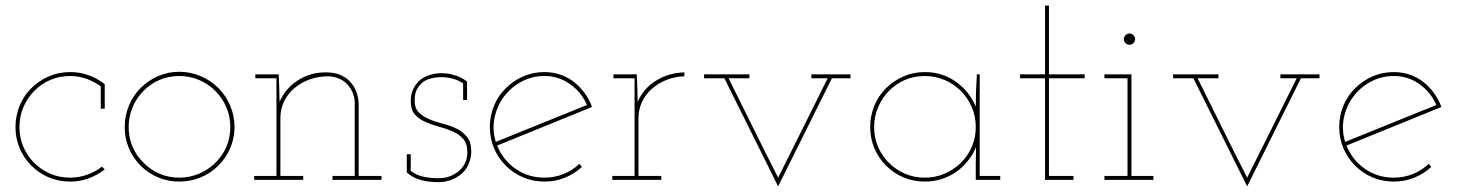

<svg xmlns="http://www.w3.org/2000/svg" viewBox="-20 -639 5177 682"><path d="M352 -37Q326 -17 295 -5.5Q264 6 229 6Q188 6 153 -9Q118 -24 91.5 -50.5Q65 -77 50 -112Q35 -147 35 -188Q35 -228 50 -264Q65 -300 91.5 -326Q118 -352 153 -367.5Q188 -383 229 -383Q264 -383 295.5 -371.5Q327 -360 352 -340V-253H338V-332Q315 -349 287.5 -359Q260 -369 229 -369Q191 -369 158.5 -355Q126 -341 101.5 -316Q77 -291 63 -258Q49 -225 49 -188Q49 -150 63 -117.5Q77 -85 101.5 -60.5Q126 -36 158.5 -22Q191 -8 229 -8Q261 -8 290 -18.5Q319 -29 342 -47Z M756 -51Q729 -24 693 -9Q657 6 617 6Q576 6 541 -9Q506 -24 479.5 -50.5Q453 -77 438 -112Q423 -147 423 -188Q423 -228 438 -264Q453 -300 479.5 -326.5Q506 -353 541 -368.5Q576 -384 617 -384Q657 -384 693 -368.5Q729 -353 755.5 -326.5Q782 -300 797.5 -264Q813 -228 813 -188Q813 -147 797.5 -112Q782 -77 756 -51ZM490 -61Q514 -36 546.5 -22Q579 -8 617 -8Q654 -8 687 -22Q720 -36 745 -60.5Q770 -85 784 -117.5Q798 -150 798 -188Q798 -225 784 -258Q770 -291 745 -316Q720 -341 687 -355Q654 -369 617 -369Q579 -369 546.5 -355Q514 -341 489.5 -316Q465 -291 451 -258Q437 -225 437 -188Q437 -150 451 -117.5Q465 -85 490 -61Z M1057 0H883V-14H962V-361H887V-375H970L972 -322Q972 -309 972.5 -299.5Q973 -290 973 -277Q993 -324 1037 -353Q1081 -382 1138 -382Q1191 -382 1221.5 -351Q1252 -320 1254 -270V-14H1335V0H1161V-14H1240V-277Q1238 -313 1213.5 -339.5Q1189 -366 1145 -368Q1111 -368 1080.5 -357Q1050 -346 1026.5 -326.5Q1003 -307 989.5 -279.5Q976 -252 976 -220V-14H1057Z M1626 -28Q1611 -12 1588 -2Q1565 8 1535 8Q1507 8 1478.5 1.5Q1450 -5 1425 -26V-91H1439V-32Q1462 -15 1487.5 -10.5Q1513 -6 1538 -6Q1558 -6 1575.5 -12Q1593 -18 1608 -30Q1622 -41 1631 -58Q1640 -75 1640 -98Q1640 -129 1625 -146Q1610 -163 1588 -172Q1566 -182 1539.5 -189Q1513 -196 1491 -206Q1469 -215 1454 -232Q1439 -249 1439 -280Q1439 -304 1447.5 -322Q1456 -340 1470 -353Q1485 -366 1506 -372.5Q1527 -379 1546 -379Q1561 -379 1571 -377.5Q1581 -376 1598 -371Q1610 -367 1620.5 -361.5Q1631 -356 1639 -349V-284H1625V-343Q1607 -355 1586.5 -360Q1566 -365 1543 -365Q1530 -365 1513 -361Q1496 -357 1483 -348Q1470 -338 1461.5 -322.5Q1453 -307 1453 -285Q1452 -256 1467 -240.5Q1482 -225 1504 -216Q1527 -206 1553 -199.5Q1579 -193 1602 -182Q1624 -171 1639 -152.5Q1654 -134 1654 -101Q1654 -82 1647 -62.5Q1640 -43 1626 -28Z M2047 -46Q2021 -22 1987 -8Q1953 6 1914 6Q1873 6 1838 -9Q1803 -24 1777 -50Q1750 -77 1735 -112Q1720 -147 1720 -188Q1720 -228 1735 -264Q1750 -300 1777 -326Q1803 -352 1838 -367.5Q1873 -383 1914 -383Q1944 -383 1971.5 -373.5Q1999 -364 2021 -346Q2041 -330 2057 -308Q2073 -286 2083 -259Q1998 -224 1914.5 -190.5Q1831 -157 1746 -122Q1766 -71 1811 -39.5Q1856 -8 1914 -8Q1950 -8 1982 -21Q2014 -34 2038 -57ZM1914 -369Q1869 -369 1831.5 -348.5Q1794 -328 1769.5 -295Q1745 -262 1736.5 -220Q1728 -178 1741 -135Q1822 -168 1903 -200.5Q1984 -233 2065 -266Q2045 -312 2004.5 -340.5Q1964 -369 1914 -369Z M2329 0H2155V-14H2234V-361H2159V-375H2242L2244 -322Q2244 -309 2244.5 -299.5Q2245 -290 2245 -277Q2256 -302 2273 -321.5Q2290 -341 2313 -354Q2334 -367 2358.5 -374Q2383 -381 2411 -382V-368Q2378 -367 2348.5 -355.5Q2319 -344 2296 -324Q2274 -305 2261 -278Q2248 -251 2248 -220V-14H2329Z M2935 -361Q2887 -264 2839.5 -169Q2792 -74 2744 23Q2696 -74 2648.5 -169Q2601 -264 2553 -361H2481V-375H2642V-361H2568Q2612 -273 2655.5 -184.5Q2699 -96 2744 -8L2830 -180Q2875 -270 2920 -361H2862V-375H3001V-361Z M3533 0H3446V-54Q3446 -70 3446.5 -85.5Q3447 -101 3447 -117Q3436 -90 3418 -67.5Q3400 -45 3376.5 -28.5Q3353 -12 3324.5 -3Q3296 6 3265 6Q3224 6 3189 -9Q3154 -24 3127.5 -50.5Q3101 -77 3086 -112Q3071 -147 3071 -188Q3071 -228 3086 -264Q3101 -300 3127.5 -326Q3154 -352 3189 -367.5Q3224 -383 3265 -383Q3327 -383 3375.5 -348.5Q3424 -314 3446 -260Q3446 -289 3447 -317.5Q3448 -346 3450 -375H3460V-14H3533ZM3265 -369Q3227 -369 3194.5 -355Q3162 -341 3137.5 -316Q3113 -291 3099 -258Q3085 -225 3085 -188Q3085 -150 3099 -117.5Q3113 -85 3137.5 -60.5Q3162 -36 3194.5 -22Q3227 -8 3265 -8Q3302 -8 3335 -22Q3368 -36 3393 -60.5Q3418 -85 3432 -117.5Q3446 -150 3446 -188Q3446 -225 3432 -258Q3418 -291 3393 -316Q3368 -341 3335 -355Q3302 -369 3265 -369Z M3793 0H3692V-361H3603V-375H3692V-619H3706V-375H3833V-361H3706V-14H3793Z M4077 0H3903V-14H3985V-361H3903V-375H3999V-14H4077ZM4012 -500Q4012 -492 4006 -486Q4000 -480 3992 -480Q3984 -480 3978 -486Q3972 -492 3972 -500Q3972 -508 3978 -514Q3984 -520 3992 -520Q4000 -520 4006 -514Q4012 -508 4012 -500Z M4601 -361Q4553 -264 4505.5 -169Q4458 -74 4410 23Q4362 -74 4314.5 -169Q4267 -264 4219 -361H4147V-375H4308V-361H4234Q4278 -273 4321.5 -184.5Q4365 -96 4410 -8L4496 -180Q4541 -270 4586 -361H4528V-375H4667V-361Z M5064 -46Q5038 -22 5004 -8Q4970 6 4931 6Q4890 6 4855 -9Q4820 -24 4794 -50Q4767 -77 4752 -112Q4737 -147 4737 -188Q4737 -228 4752 -264Q4767 -300 4794 -326Q4820 -352 4855 -367.5Q4890 -383 4931 -383Q4961 -383 4988.5 -373.5Q5016 -364 5038 -346Q5058 -330 5074 -308Q5090 -286 5100 -259Q5015 -224 4931.5 -190.5Q4848 -157 4763 -122Q4783 -71 4828 -39.5Q4873 -8 4931 -8Q4967 -8 4999 -21Q5031 -34 5055 -57ZM4931 -369Q4886 -369 4848.5 -348.5Q4811 -328 4786.5 -295Q4762 -262 4753.5 -220Q4745 -178 4758 -135Q4839 -168 4920 -200.5Q5001 -233 5082 -266Q5062 -312 5021.5 -340.5Q4981 -369 4931 -369Z"/></svg>

Font: Josefin Slab Thin
Style: Regular
Weight: 100
Designer: Santiago Orozco
Foundry: Typemade
Version: Version 2.000